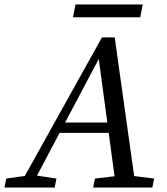

<svg xmlns="http://www.w3.org/2000/svg" viewBox="-49 -837 745 857"><path d="M-29 0H195L203 -40L104 -55H86L-21 -40L-29 0ZM33 0H88L403 -595H389L469 0H557L463 -670H406L33 0ZM195 -244H481L494 -290H209L195 -244ZM367 0H631L639 -40L520 -55H502L375 -40L367 0ZM277 -760H577L588 -817H288L277 -760Z"/></svg>

Font: Source Serif Variable
Style: Italic
Weight: 389
Italic angle: -12°
Designer: Frank Grießhammer
Foundry: Adobe Systems Incorporated
Version: Version 3.001;hotconv 1.0.111;makeotfexe 2.5.65597